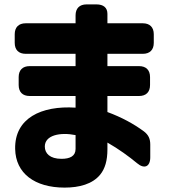

<svg xmlns="http://www.w3.org/2000/svg" viewBox="-20 -761 773 874"><path d="M274 93C341 93 401 77 436 34C458 7 469 -30 469 -81V-112C520 -83 568 -48 604 -18C637 10 664 -2 664 -45V-103C664 -129 656 -147 635 -163C589 -197 534 -227 469 -251V-324H613C645 -324 663 -342 663 -374V-410C663 -442 645 -460 613 -460H469V-516H630C662 -516 680 -534 680 -566V-605C680 -637 662 -655 630 -655H469V-698C469 -726 451 -741 419 -741H374C342 -741 324 -723 324 -691V-655H97C65 -655 47 -637 47 -605V-566C47 -534 65 -516 97 -516H324V-460H115C83 -460 65 -442 65 -410V-374C65 -342 83 -324 115 -324H324V-271C168 -281 46 -223 49 -83C51 28 138 93 274 93ZM184 -94C184 -146 254 -160 324 -146V-83C324 -50 298 -38 260 -38C207 -38 184 -63 184 -94Z"/></svg>

Font: コーポレート・ロゴ（ラウンド）ver3 Bold
Style: Regular
Weight: 700
Designer: [KANA_main] LOGOTYPE.JP [Source Han Sans] Ryoko NISHIZUKA 西塚涼子 (kana, bopomofo & ideographs); Paul D. Hunt (Latin, Greek
Version: Version 12.001;FEAKit 1.0